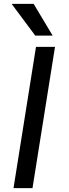

<svg xmlns="http://www.w3.org/2000/svg" viewBox="-20 -972 354 992"><path d="M252 -788.1H162.1L40 -952.1H153.8ZM147.9 0H49.8L166 -730H264.2Z"/></svg>

Font: Sora Italic
Style: Regular
Weight: 400
Designer: Jonathan Barnbrook, Julián Moncada
Foundry: Barnbrook Fonts
Version: Version 2.000